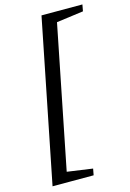

<svg xmlns="http://www.w3.org/2000/svg" viewBox="-138 -808 726 1070"><g transform="rotate(-15 225.0 -273.0)"><path d="M27 195 214 -741H450L443 -703L235 -675L299 -739L113 193L74 130L271 158L264 195Z"/></g></svg>

Font: Piazzolla Thin SemiBold
Style: Italic
Weight: 600
Italic angle: -11.3°
Version: Version 2.005